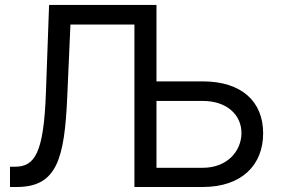

<svg xmlns="http://www.w3.org/2000/svg" viewBox="-20 -747 1122 767"><path d="M19.9 0H46.9C207.4 0 237.6 -112.2 248.6 -359.4L261.4 -649.1H517V0H789.8C946 0 1031.2 -88.1 1031.2 -214.5C1031.2 -340.9 946 -421.9 789.8 -421.9H605.1V-727.3H176.1L163.4 -376.4C154.8 -133.5 118.3 -81 39.8 -81H19.9ZM605.1 -343.8H789.8C889.2 -343.8 944.6 -285.5 944.6 -215.9C944.6 -144.9 889.2 -76.7 789.8 -76.7H605.1Z"/></svg>

Font: Karasuma Gothic
Style: Regular
Weight: 400
Designer: Rasmus Andersson, Ryoko Nishizuka
Foundry: Genbu
Version: Version 1.00